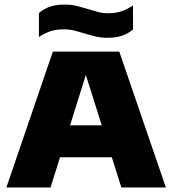

<svg xmlns="http://www.w3.org/2000/svg" viewBox="-20 -821 754 841"><path d="M8 0 211.5 -595H502.5L706.5 0H511.5L347 -521.5H365L201.5 0ZM192 -132 236 -272H477.5L521 -132ZM449.5 -655.5Q420.5 -655.5 396 -661.8Q371.5 -668 348 -675Q326.5 -682 305 -687.2Q283.5 -692.5 259.5 -692.5Q226 -692.5 201.2 -684.2Q176.5 -676 150.5 -659V-764Q173 -783 199.5 -792Q226 -801 263.5 -801Q292.5 -801 317.2 -794.8Q342 -788.5 365 -781.5Q387 -774.5 408.5 -768.8Q430 -763 453.5 -763Q487 -763 512 -771.5Q537 -780 562.5 -797V-692Q540.5 -673 513.8 -664.2Q487 -655.5 449.5 -655.5Z"/></svg>

Font: Encode Sans SC SemiExpanded ExtraBold
Style: Regular
Weight: 800
Width: 6
Designer: Multiple Designers
Foundry: Impallari Type
Version: Version 3.002